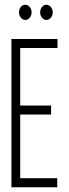

<svg xmlns="http://www.w3.org/2000/svg" viewBox="-20 -788 290 808"><path d="M28 0V-624H222V-586H65V-344H195V-306H65V-38H221V0ZM86 -704Q76 -704 68 -713.5Q60 -723 60 -736Q60 -749 67.5 -758.5Q75 -768 86 -768Q97 -768 105 -758.5Q113 -749 113 -736Q113 -723 105 -713.5Q97 -704 86 -704ZM175 -704Q165 -704 157 -713.5Q149 -723 149 -736Q149 -749 156.5 -758.5Q164 -768 175 -768Q186 -768 194 -758.5Q202 -749 202 -736Q202 -723 194 -713.5Q186 -704 175 -704Z"/></svg>

Font: Inconsolata UltraCondensed Light
Style: Regular
Weight: 300
Width: 1
Monospace: yes
Designer: Raph Levien, Cyreal, Brenton Simpson
Foundry: Raph Levien, Cyreal, Google
Version: Version 3.001; ttfautohint (v1.8.2.53-6de2)